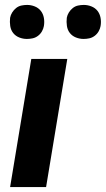

<svg xmlns="http://www.w3.org/2000/svg" viewBox="-20 -759 430 779"><path d="M21 0 107 -520H253L167 0ZM319 -601Q303 -601 288 -607Q273 -613 263.5 -625Q254 -637 251.5 -653.5Q249 -670 251 -687Q253 -698 259.5 -708.5Q266 -719 275.5 -726.5Q285 -734 296.5 -736.5Q308 -739 320 -739Q336 -739 351 -733Q366 -727 375.5 -715Q385 -703 388 -686.5Q391 -670 388 -653Q386 -642 380 -631.5Q374 -621 364 -613.5Q354 -606 342.5 -603.5Q331 -601 319 -601ZM89 -601Q73 -601 58 -607Q43 -613 33.5 -625Q24 -637 21.5 -653.5Q19 -670 21 -687Q23 -698 29.5 -708.5Q36 -719 45.5 -726.5Q55 -734 66.5 -736.5Q78 -739 90 -739Q106 -739 121 -733Q136 -727 145.5 -715Q155 -703 158 -686.5Q161 -670 158 -653Q156 -642 150 -631.5Q144 -621 134 -613.5Q124 -606 112.5 -603.5Q101 -601 89 -601Z"/></svg>

Font: Iosevka Aile Heavy Oblique
Style: Regular
Weight: 900
Italic angle: -9°
Designer: Belleve Invis
Foundry: Belleve Invis
Version: Version 31.1.0; ttfautohint (v1.8.4)